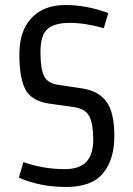

<svg xmlns="http://www.w3.org/2000/svg" viewBox="-20 -732 530 764"><path d="M55 -25 73 -87Q153 -59 237 -59Q296 -59 323.5 -88Q351 -117 351 -177Q351 -237 336 -268Q321 -299 273 -306L174 -320Q104 -331 80.5 -377Q57 -423 57 -516Q57 -609 105.5 -660.5Q154 -712 239.5 -712Q325 -712 411 -680L393 -620Q318 -641 257.5 -641Q197 -641 169 -616.5Q141 -592 141 -525Q141 -458 155.5 -429Q170 -400 214 -394L308 -380Q372 -370 403.5 -327.5Q435 -285 435 -191Q435 -97 390 -42.5Q345 12 242.5 12Q140 12 55 -25Z"/></svg>

Font: Strait
Style: Regular
Weight: 400
Width: 3
Designer: Eduardo Rodriguez Tunni
Foundry: Eduardo Rodriguez Tunni
Version: Version 1.001